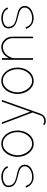

<svg xmlns="http://www.w3.org/2000/svg" viewBox="1115 -1653 737 3007"><g transform="rotate(-90 1483.5 -149.5)"><path d="M384.3 -401.4Q380.4 -417 371.1 -429.9Q361.8 -442.9 348.9 -453.6Q335.9 -464.4 320.3 -472.7Q304.7 -481 288.3 -486.3Q272 -491.7 255.4 -494.6Q238.8 -497.6 223.6 -497.6Q206.1 -497.6 186.5 -495.4Q167 -493.2 148.4 -487.8Q129.9 -482.4 113 -474.1Q96.2 -465.8 83.7 -453.6Q71.3 -441.4 63.7 -425Q56.2 -408.7 56.2 -387.7Q56.2 -357.4 65.2 -335.7Q74.2 -314 90.1 -298.3Q106 -282.7 126.7 -272.2Q147.5 -261.7 171.1 -254.2Q194.8 -246.6 219.5 -240.7Q244.1 -234.9 267.8 -228.5Q291.5 -222.2 312.3 -214.6Q333 -207 348.9 -195.8Q364.7 -184.6 373.8 -168.7Q382.8 -152.8 382.8 -130.4Q382.8 -111.8 375.5 -96.2Q368.2 -80.6 356 -67.6Q343.8 -54.7 327.6 -44.9Q311.5 -35.2 294.2 -28.6Q276.9 -22 259 -18.6Q241.2 -15.1 225.6 -15.1Q192.4 -15.1 168.9 -20.3Q145.5 -25.4 127.9 -37.6Q110.4 -49.8 97.4 -69.3Q84.5 -88.9 71.8 -117.7L48.8 -110.4Q58.1 -82.5 74.5 -60.5Q90.8 -38.6 112.5 -22.9Q134.3 -7.3 160.9 1Q187.5 9.3 216.8 9.3Q236.8 9.3 258.8 5.4Q280.8 1.5 302 -6.1Q323.2 -13.7 342.5 -25.1Q361.8 -36.6 376.2 -51.8Q390.6 -66.9 399.2 -86.2Q407.7 -105.5 407.7 -128.4Q407.7 -155.8 398.4 -174.8Q389.2 -193.8 373.5 -207.3Q357.9 -220.7 336.9 -229.2Q315.9 -237.8 292.5 -244.1Q269 -250.5 244.1 -255.6Q219.2 -260.7 195.8 -267.1Q172.4 -273.4 151.4 -282.5Q130.4 -291.5 114.7 -305.4Q99.1 -319.3 89.8 -339.4Q80.6 -359.4 80.6 -387.7Q80.6 -404.8 87.2 -417.5Q93.8 -430.2 104.7 -439.7Q115.7 -449.2 129.9 -455.6Q144 -461.9 159.2 -465.8Q174.3 -469.7 189.5 -471.4Q204.6 -473.1 216.8 -473.1Q238.8 -473.1 261.2 -469Q283.7 -464.8 303.5 -455.3Q323.2 -445.8 338.4 -430.4Q353.5 -415 360.8 -392.1Z M943.4 -243.2Q943.4 -290 929.2 -335.7Q915 -381.3 888.2 -417.2Q861.3 -453.1 822.5 -475.3Q783.7 -497.6 734.9 -497.6Q702.6 -497.6 674.8 -487.3Q647 -477.1 624.3 -459.2Q601.6 -441.4 584 -417.2Q566.4 -393.1 554.4 -364.7Q542.5 -336.4 536.1 -305.4Q529.8 -274.4 529.8 -243.2Q529.8 -197.3 544.2 -152.1Q558.6 -106.9 585.2 -71Q611.8 -35.2 649.7 -12.9Q687.5 9.3 734.9 9.3Q767.6 9.3 795.7 -0.7Q823.7 -10.7 846.9 -28.3Q870.1 -45.9 887.9 -69.8Q905.8 -93.8 918.2 -121.8Q930.7 -149.9 937 -180.9Q943.4 -211.9 943.4 -243.2ZM918 -243.2Q918 -217.3 912.4 -190.2Q906.7 -163.1 896 -137.7Q885.3 -112.3 869.4 -90.1Q853.5 -67.9 833.3 -51.3Q813 -34.7 788.1 -24.9Q763.2 -15.1 734.9 -15.1Q707.5 -15.1 683.8 -25.1Q660.2 -35.2 640.1 -52.5Q620.1 -69.8 604.5 -92.5Q588.9 -115.2 577.9 -140.4Q566.9 -165.5 561.3 -192.1Q555.7 -218.8 555.7 -243.2Q555.7 -268.6 561 -295.2Q566.4 -321.8 576.9 -347.4Q587.4 -373 602.8 -395.8Q618.2 -418.5 638.2 -435.8Q658.2 -453.1 682.4 -463.1Q706.5 -473.1 734.9 -473.1Q779.8 -473.1 814 -452.4Q848.1 -431.6 871.3 -398.7Q894.5 -365.7 906.2 -324.7Q918 -283.7 918 -243.2Z M1043.9 -488.3 1225.1 -8.8 1179.7 118.7Q1174.3 134.3 1164.3 145Q1154.3 155.8 1141.8 162.4Q1129.4 168.9 1115.2 171.9Q1101.1 174.8 1087.9 174.8Q1072.8 174.8 1062 169.2Q1051.3 163.6 1042.5 157.2L1026.9 175.8Q1033.7 181.6 1040.3 186Q1046.9 190.4 1054.2 193.4Q1061.5 196.3 1069.8 197.8Q1078.1 199.2 1088.4 199.2Q1104 199.2 1121.3 195.6Q1138.7 191.9 1154.8 182.1Q1170.9 172.4 1185.1 155.5Q1199.2 138.7 1208.5 111.8L1421.9 -488.3H1395.5L1237.8 -44.4L1070.3 -488.3Z M1928.7 -243.2Q1928.7 -290 1914.6 -335.7Q1900.4 -381.3 1873.5 -417.2Q1846.7 -453.1 1807.9 -475.3Q1769 -497.6 1720.2 -497.6Q1688 -497.6 1660.2 -487.3Q1632.3 -477.1 1609.6 -459.2Q1586.9 -441.4 1569.3 -417.2Q1551.8 -393.1 1539.8 -364.7Q1527.8 -336.4 1521.5 -305.4Q1515.1 -274.4 1515.1 -243.2Q1515.1 -197.3 1529.5 -152.1Q1543.9 -106.9 1570.6 -71Q1597.2 -35.2 1635 -12.9Q1672.9 9.3 1720.2 9.3Q1752.9 9.3 1781 -0.7Q1809.1 -10.7 1832.3 -28.3Q1855.5 -45.9 1873.3 -69.8Q1891.1 -93.8 1903.6 -121.8Q1916 -149.9 1922.4 -180.9Q1928.7 -211.9 1928.7 -243.2ZM1903.3 -243.2Q1903.3 -217.3 1897.7 -190.2Q1892.1 -163.1 1881.3 -137.7Q1870.6 -112.3 1854.7 -90.1Q1838.9 -67.9 1818.6 -51.3Q1798.3 -34.7 1773.4 -24.9Q1748.5 -15.1 1720.2 -15.1Q1692.9 -15.1 1669.2 -25.1Q1645.5 -35.2 1625.5 -52.5Q1605.5 -69.8 1589.8 -92.5Q1574.2 -115.2 1563.2 -140.4Q1552.2 -165.5 1546.6 -192.1Q1541 -218.8 1541 -243.2Q1541 -268.6 1546.4 -295.2Q1551.8 -321.8 1562.3 -347.4Q1572.8 -373 1588.1 -395.8Q1603.5 -418.5 1623.5 -435.8Q1643.6 -453.1 1667.7 -463.1Q1691.9 -473.1 1720.2 -473.1Q1765.1 -473.1 1799.3 -452.4Q1833.5 -431.6 1856.7 -398.7Q1879.9 -365.7 1891.6 -324.7Q1903.3 -283.7 1903.3 -243.2Z M2050.8 -488.3V0H2076.2V-302.7Q2076.2 -312 2080.6 -328.1Q2085 -344.2 2094.5 -363.3Q2104 -382.3 2118.2 -401.9Q2132.3 -421.4 2152.1 -437.3Q2171.9 -453.1 2197 -463.1Q2222.2 -473.1 2253.4 -473.1Q2280.8 -473.1 2305.2 -460.7Q2329.6 -448.2 2348.1 -427.7Q2366.7 -407.2 2377.7 -381.1Q2388.7 -355 2388.7 -328.1V0H2412.6V-332.5Q2412.6 -354.5 2406.5 -375.2Q2400.4 -396 2389.6 -414.3Q2378.9 -432.6 2363.8 -448Q2348.6 -463.4 2331.1 -474.4Q2313.5 -485.4 2293.7 -491.5Q2273.9 -497.6 2253.4 -497.6Q2228.5 -497.6 2203.9 -491.5Q2179.2 -485.4 2156.5 -471.4Q2133.8 -457.5 2113.3 -434.6Q2092.8 -411.6 2076.2 -378.4V-488.3Z M2870.1 -401.4Q2866.2 -417 2856.9 -429.9Q2847.7 -442.9 2834.7 -453.6Q2821.8 -464.4 2806.2 -472.7Q2790.5 -481 2774.2 -486.3Q2757.8 -491.7 2741.2 -494.6Q2724.6 -497.6 2709.5 -497.6Q2691.9 -497.6 2672.4 -495.4Q2652.8 -493.2 2634.3 -487.8Q2615.7 -482.4 2598.9 -474.1Q2582 -465.8 2569.6 -453.6Q2557.1 -441.4 2549.6 -425Q2542 -408.7 2542 -387.7Q2542 -357.4 2551 -335.7Q2560.1 -314 2575.9 -298.3Q2591.8 -282.7 2612.5 -272.2Q2633.3 -261.7 2657 -254.2Q2680.7 -246.6 2705.3 -240.7Q2730 -234.9 2753.7 -228.5Q2777.3 -222.2 2798.1 -214.6Q2818.8 -207 2834.7 -195.8Q2850.6 -184.6 2859.6 -168.7Q2868.7 -152.8 2868.7 -130.4Q2868.7 -111.8 2861.3 -96.2Q2854 -80.6 2841.8 -67.6Q2829.6 -54.7 2813.5 -44.9Q2797.4 -35.2 2780 -28.6Q2762.7 -22 2744.9 -18.6Q2727.1 -15.1 2711.4 -15.1Q2678.2 -15.1 2654.8 -20.3Q2631.3 -25.4 2613.8 -37.6Q2596.2 -49.8 2583.3 -69.3Q2570.3 -88.9 2557.6 -117.7L2534.7 -110.4Q2543.9 -82.5 2560.3 -60.5Q2576.7 -38.6 2598.4 -22.9Q2620.1 -7.3 2646.7 1Q2673.3 9.3 2702.6 9.3Q2722.7 9.3 2744.6 5.4Q2766.6 1.5 2787.8 -6.1Q2809.1 -13.7 2828.4 -25.1Q2847.7 -36.6 2862.1 -51.8Q2876.5 -66.9 2885 -86.2Q2893.6 -105.5 2893.6 -128.4Q2893.6 -155.8 2884.3 -174.8Q2875 -193.8 2859.4 -207.3Q2843.8 -220.7 2822.8 -229.2Q2801.8 -237.8 2778.3 -244.1Q2754.9 -250.5 2730 -255.6Q2705.1 -260.7 2681.6 -267.1Q2658.2 -273.4 2637.2 -282.5Q2616.2 -291.5 2600.6 -305.4Q2585 -319.3 2575.7 -339.4Q2566.4 -359.4 2566.4 -387.7Q2566.4 -404.8 2573 -417.5Q2579.6 -430.2 2590.6 -439.7Q2601.6 -449.2 2615.7 -455.6Q2629.9 -461.9 2645 -465.8Q2660.2 -469.7 2675.3 -471.4Q2690.4 -473.1 2702.6 -473.1Q2724.6 -473.1 2747.1 -469Q2769.5 -464.8 2789.3 -455.3Q2809.1 -445.8 2824.2 -430.4Q2839.4 -415 2846.7 -392.1Z"/></g></svg>

Font: SaysetthaMai Thin
Style: Regular
Weight: 100
Designer: John M. Durdin
Foundry: Lao Script for Windows
Version: Version 1.101